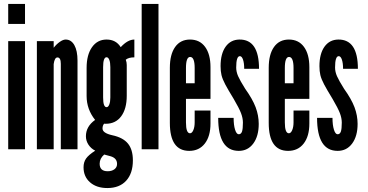

<svg xmlns="http://www.w3.org/2000/svg" viewBox="-20 -755 1863 971"><path d="M21.5 -634H106.5V-735H21.5ZM21.5 0H106.5V-547H21.5Z M166.5 0H251.5V-431Q256 -464.5 270.5 -464.5Q287.5 -464.5 287.5 -432.5V0H372V-448Q372 -498.5 356 -526.8Q340 -555 312 -555Q299 -555 282.2 -543.2Q265.5 -531.5 251.5 -513.5V-547H166.5Z M523 196Q584 196 618 159Q652 122 652 56Q652 1.5 627 -29Q602 -59.5 548 -71Q498.5 -82 498.5 -105Q498.5 -120 506.5 -129.5Q508 -129.5 511.2 -129.2Q514.5 -129 514.5 -129Q565 -129 593 -167Q621 -205 621 -270.5V-426.5Q621 -440.5 616 -453Q630.5 -465 659.5 -465V-555Q626 -555 590.5 -516.5Q566.5 -555 519 -555Q472.5 -555 445.2 -516.2Q418 -477.5 418 -411.5V-269.5Q418 -202.5 461 -148.5Q414.5 -115.5 414.5 -66Q414.5 -43 427.2 -23.5Q440 -4 461.5 7Q428 28.5 415.2 46.8Q402.5 65 402.5 91Q402.5 138.5 435.5 167.2Q468.5 196 523 196ZM519 -213Q501.5 -213 501.5 -262V-415.5Q501.5 -465.5 519 -465.5Q527.5 -465.5 532.8 -452.2Q538 -439 538 -415.5V-262Q538 -240.5 532.8 -226.8Q527.5 -213 519 -213ZM524.5 111Q484 111 484 73Q484 46.5 507 26.5L538.5 35Q572 44.5 572 74Q572 91 558.8 101Q545.5 111 524.5 111Z M696.5 0H781.5V-735H696.5Z M937 8Q987 8 1015.8 -29Q1044.5 -66 1044.5 -130V-196H964.5V-136Q964.5 -113 957.8 -97Q951 -81 941 -81Q920.5 -81 920.5 -136V-255H1044.5V-415.5Q1044.5 -481 1017.2 -518Q990 -555 941 -555Q892.5 -555 865.8 -517.5Q839 -480 839 -412V-133.5Q839 8 937 8ZM920.5 -334V-411Q920.5 -467.5 942 -467Q964.5 -466.5 964.5 -411V-334Z M1187.5 8Q1233.5 8 1261 -29.2Q1288.5 -66.5 1288.5 -128.5Q1288.5 -171 1272.8 -212.8Q1257 -254.5 1220 -306Q1194 -347.5 1184.2 -369.8Q1174.5 -392 1174.5 -413.5Q1174.5 -471 1193 -471Q1203 -471 1209 -453.5Q1215 -436 1215 -407H1290Q1290 -556 1191 -555Q1146.5 -554.5 1121 -518.8Q1095.5 -483 1095.5 -420.5Q1095.5 -395 1100.2 -375Q1105 -355 1119.2 -328Q1133.5 -301 1162 -254.5Q1189 -208.5 1198.8 -183Q1208.5 -157.5 1208.5 -135Q1208.5 -103 1203.8 -89.5Q1199 -76 1187.5 -76Q1176 -76 1168.8 -99.2Q1161.5 -122.5 1161.5 -159H1083.5Q1083.5 8 1187.5 8Z M1437 8Q1487 8 1515.8 -29Q1544.5 -66 1544.5 -130V-196H1464.5V-136Q1464.5 -113 1457.8 -97Q1451 -81 1441 -81Q1420.5 -81 1420.5 -136V-255H1544.5V-415.5Q1544.5 -481 1517.2 -518Q1490 -555 1441 -555Q1392.5 -555 1365.8 -517.5Q1339 -480 1339 -412V-133.5Q1339 8 1437 8ZM1420.5 -334V-411Q1420.5 -467.5 1442 -467Q1464.5 -466.5 1464.5 -411V-334Z M1687.5 8Q1733.5 8 1761 -29.2Q1788.5 -66.5 1788.5 -128.5Q1788.5 -171 1772.8 -212.8Q1757 -254.5 1720 -306Q1694 -347.5 1684.2 -369.8Q1674.5 -392 1674.5 -413.5Q1674.5 -471 1693 -471Q1703 -471 1709 -453.5Q1715 -436 1715 -407H1790Q1790 -556 1691 -555Q1646.5 -554.5 1621 -518.8Q1595.5 -483 1595.5 -420.5Q1595.5 -395 1600.2 -375Q1605 -355 1619.2 -328Q1633.5 -301 1662 -254.5Q1689 -208.5 1698.8 -183Q1708.5 -157.5 1708.5 -135Q1708.5 -103 1703.8 -89.5Q1699 -76 1687.5 -76Q1676 -76 1668.8 -99.2Q1661.5 -122.5 1661.5 -159H1583.5Q1583.5 8 1687.5 8Z"/></svg>

Font: League Gothic SemiCondensed
Style: Regular
Weight: 400
Width: 4
Designer: The League of Moveable Type
Version: Version 1.600; ttfautohint (v1.8.3)